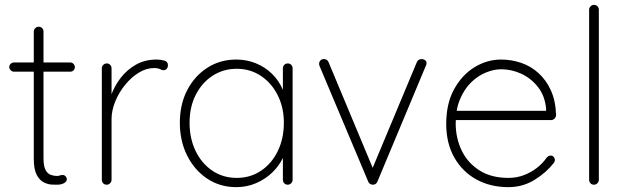

<svg xmlns="http://www.w3.org/2000/svg" viewBox="-20 -760 2572 790"><path d="M37 -503H269Q277 -503 282.5 -497Q288 -491 288 -484Q288 -476 282.5 -470.5Q277 -465 269 -465H37Q30 -465 24 -471Q18 -477 18 -484Q18 -492 24 -497.5Q30 -503 37 -503ZM139 -650Q148 -650 153.5 -644Q159 -638 159 -630V-109Q159 -76 167.5 -60.5Q176 -45 189 -40.5Q202 -36 214 -36Q221 -36 226 -38Q231 -40 238 -40Q245 -40 250 -34.5Q255 -29 255 -22Q255 -13 243.5 -6.5Q232 0 215 0Q209 0 193.5 -0.5Q178 -1 160.5 -9.5Q143 -18 131 -40.5Q119 -63 119 -107V-630Q119 -638 125 -644Q131 -650 139 -650Z M419 0Q410 0 404.5 -6Q399 -12 399 -20V-479Q399 -487 405 -493Q411 -499 419 -499Q428 -499 433.5 -493Q439 -487 439 -479V-310L422 -284Q422 -323 435.5 -363Q449 -403 475 -437.5Q501 -472 538.5 -493.5Q576 -515 625 -515Q639 -515 655 -511Q671 -507 671 -492Q671 -483 666 -477Q661 -471 653 -471Q647 -471 638.5 -475.5Q630 -480 614 -480Q582 -480 551 -461Q520 -442 494.5 -410.5Q469 -379 454 -342Q439 -305 439 -270V-20Q439 -12 433 -6Q427 0 419 0Z M1164 -499Q1173 -499 1178.5 -493Q1184 -487 1184 -479V-20Q1184 -12 1178 -6Q1172 0 1164 0Q1155 0 1149.5 -6Q1144 -12 1144 -20V-162L1160 -175Q1160 -143 1144 -110Q1128 -77 1100 -50Q1072 -23 1034 -6.5Q996 10 952 10Q885 10 832.5 -25Q780 -60 750 -120Q720 -180 720 -255Q720 -331 750.5 -389.5Q781 -448 833.5 -481.5Q886 -515 952 -515Q995 -515 1033 -499.5Q1071 -484 1099.5 -456Q1128 -428 1144 -390.5Q1160 -353 1160 -309L1144 -334V-479Q1144 -487 1149.5 -493Q1155 -499 1164 -499ZM954 -28Q1010 -28 1054 -57.5Q1098 -87 1123 -138.5Q1148 -190 1148 -255Q1148 -317 1123 -367.5Q1098 -418 1054 -447.5Q1010 -477 954 -477Q899 -477 855 -448.5Q811 -420 785.5 -370Q760 -320 760 -255Q760 -190 785 -138.5Q810 -87 854 -57.5Q898 -28 954 -28Z M1314 -517Q1319 -517 1324.5 -513.5Q1330 -510 1332 -504L1517 -61L1507 -54L1695 -504Q1700 -517 1716 -517Q1721 -517 1728 -513Q1735 -509 1735 -501Q1735 -496 1734 -493.5Q1733 -491 1732 -489L1533 -13Q1528 0 1514 0Q1508 0 1502.5 -3.5Q1497 -7 1495 -13L1295 -488Q1294 -490 1293.5 -492.5Q1293 -495 1293 -497Q1293 -505 1298 -511Q1303 -517 1314 -517Z M2072 10Q1997 10 1939.5 -22Q1882 -54 1849 -112.5Q1816 -171 1816 -250Q1816 -334 1848.5 -393Q1881 -452 1932.5 -483.5Q1984 -515 2042 -515Q2084 -515 2124 -501.5Q2164 -488 2195.5 -459.5Q2227 -431 2246.5 -388.5Q2266 -346 2268 -287Q2268 -279 2262 -272.5Q2256 -266 2248 -266H1840L1834 -304H2237L2227 -295V-313Q2222 -366 2193.5 -402Q2165 -438 2125 -456.5Q2085 -475 2042 -475Q2012 -475 1979 -461.5Q1946 -448 1918 -420.5Q1890 -393 1872.5 -351Q1855 -309 1855 -253Q1855 -192 1879.5 -141Q1904 -90 1952.5 -59Q2001 -28 2072 -28Q2106 -28 2136 -39.5Q2166 -51 2190 -70Q2214 -89 2229 -111Q2237 -120 2246 -120Q2253 -120 2258 -114.5Q2263 -109 2263 -102Q2263 -95 2259 -90Q2228 -50 2179.5 -20Q2131 10 2072 10Z M2444 -720V-20Q2444 -12 2438 -6Q2432 0 2424 0Q2415 0 2409.5 -6Q2404 -12 2404 -20V-720Q2404 -728 2410 -734Q2416 -740 2424 -740Q2433 -740 2438.5 -734Q2444 -728 2444 -720Z"/></svg>

Font: Quicksand Variable Light
Style: Regular
Weight: 300
Designer: Andrew Paglinawan
Foundry: Andrew Paglinawan
Version: Version 3.004